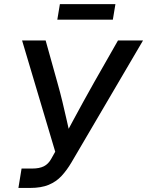

<svg xmlns="http://www.w3.org/2000/svg" viewBox="-20 -927 726 947"><path d="M70.8 0 86.4 -95.7H139.2Q174.3 -95.7 196.5 -106.9Q218.8 -118.2 232.9 -144L252.4 -178.7L88.9 -727.5H205.1L262.7 -521Q276.9 -471.2 287.8 -425.5Q298.8 -379.9 308.6 -336.2Q318.4 -292.5 328.6 -247.6H294.9Q318.8 -292.5 342.5 -336.2Q366.2 -379.9 391.1 -425.5Q416 -471.2 444.3 -521L562 -727.5H685.5L332.5 -126Q310.1 -87.9 283.7 -59.3Q257.3 -30.8 220.2 -15.4Q183.1 0 127.9 0ZM549.3 -906.7 536.6 -830.1H262.7L275.4 -906.7Z"/></svg>

Font: Inter 28pt Medium
Style: Italic
Weight: 500
Italic angle: -9.3988°
Designer: Rasmus Andersson
Foundry: rsms
Version: Version 4.001;git-66647c0bb